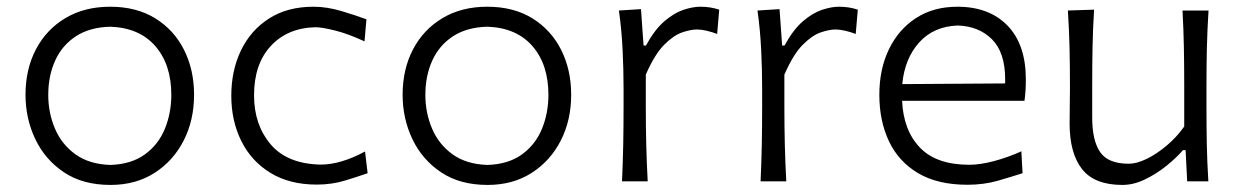

<svg xmlns="http://www.w3.org/2000/svg" viewBox="-20 -526 3602 557"><path d="M300.5 10.5Q220.5 10.5 165.8 -26Q111 -62.5 82.5 -122.2Q54 -182 54 -251Q54 -325 84.2 -382.8Q114.5 -440.5 169.8 -473.5Q225 -506.5 299.5 -506.5Q376 -506.5 430.5 -472.8Q485 -439 514 -381.2Q543 -323.5 543 -251Q543 -177.5 513 -118.5Q483 -59.5 428.5 -24.5Q374 10.5 300.5 10.5ZM300 -47.5Q361 -49.5 400.2 -78Q439.5 -106.5 458.2 -152.2Q477 -198 477 -251Q477 -338.5 430.8 -392Q384.5 -445.5 300 -448.5Q240.5 -447 200.2 -420.8Q160 -394.5 140 -350.2Q120 -306 120 -251Q120 -198.5 139.5 -152.8Q159 -107 199 -78.2Q239 -49.5 300 -47.5Z M899 9.5Q820 9.5 764.5 -24.5Q709 -58.5 680 -117Q651 -175.5 651 -248Q651 -321.5 679.2 -380Q707.5 -438.5 760.8 -472.5Q814 -506.5 889.5 -506.5Q928.5 -506.5 971 -493.8Q1013.5 -481 1043 -470L1037.5 -406Q990 -428 952 -437.5Q914 -447 895 -447Q814 -445 765.5 -392.5Q717 -340 717 -249.5Q717 -164 765.2 -107.2Q813.5 -50.5 910 -48.5Q968.5 -48.5 1039 -86.5L1046.5 -23.5Q1019.5 -14 981 -2.2Q942.5 9.5 899 9.5Z M1394.5 10.5Q1314.5 10.5 1259.8 -26Q1205 -62.5 1176.5 -122.2Q1148 -182 1148 -251Q1148 -325 1178.2 -382.8Q1208.5 -440.5 1263.8 -473.5Q1319 -506.5 1393.5 -506.5Q1470 -506.5 1524.5 -472.8Q1579 -439 1608 -381.2Q1637 -323.5 1637 -251Q1637 -177.5 1607 -118.5Q1577 -59.5 1522.5 -24.5Q1468 10.5 1394.5 10.5ZM1394 -47.5Q1455 -49.5 1494.2 -78Q1533.5 -106.5 1552.2 -152.2Q1571 -198 1571 -251Q1571 -338.5 1524.8 -392Q1478.5 -445.5 1394 -448.5Q1334.5 -447 1294.2 -420.8Q1254 -394.5 1234 -350.2Q1214 -306 1214 -251Q1214 -198.5 1233.5 -152.8Q1253 -107 1293 -78.2Q1333 -49.5 1394 -47.5Z M1784.5 0Q1787 -55.5 1788 -107Q1789 -158.5 1789 -219.5V-269.5Q1789 -324 1786.2 -381.2Q1783.5 -438.5 1775.5 -495.5L1839.5 -499.5L1847 -394H1854Q1879 -440 1907.2 -464.2Q1935.5 -488.5 1962.8 -497.5Q1990 -506.5 2011.5 -506.5Q2041.5 -506.5 2066.5 -498L2060.5 -427.5Q2046 -433 2030.2 -436.8Q2014.5 -440.5 2002 -440.5Q1984 -440.5 1959 -432Q1934 -423.5 1906.5 -395.8Q1879 -368 1853.5 -309.5V-217Q1853.5 -158 1854.8 -106.8Q1856 -55.5 1859 0Z M2186.5 0Q2189 -55.5 2190 -107Q2191 -158.5 2191 -219.5V-269.5Q2191 -324 2188.2 -381.2Q2185.5 -438.5 2177.5 -495.5L2241.5 -499.5L2249 -394H2256Q2281 -440 2309.2 -464.2Q2337.5 -488.5 2364.8 -497.5Q2392 -506.5 2413.5 -506.5Q2443.5 -506.5 2468.5 -498L2462.5 -427.5Q2448 -433 2432.2 -436.8Q2416.5 -440.5 2404 -440.5Q2386 -440.5 2361 -432Q2336 -423.5 2308.5 -395.8Q2281 -368 2255.5 -309.5V-217Q2255.5 -158 2256.8 -106.8Q2258 -55.5 2261 0Z M2787 10Q2700 10 2643.2 -23.8Q2586.5 -57.5 2558.8 -116.5Q2531 -175.5 2531 -251Q2531 -325.5 2558.8 -383Q2586.5 -440.5 2637.2 -473.5Q2688 -506.5 2757.5 -506.5Q2849.5 -506.5 2902.8 -451.8Q2956 -397 2956 -295.5Q2956 -259.5 2952 -233.5H2597Q2601 -147.5 2648.8 -97.8Q2696.5 -48 2792 -48Q2823 -48 2863 -58.5Q2903 -69 2943 -87L2946.5 -23.5Q2917 -14 2875.8 -2Q2834.5 10 2787 10ZM2758.5 -452Q2688.5 -449.5 2646.5 -402.8Q2604.5 -356 2597.5 -282L2896 -284Q2896 -287 2896 -290Q2896 -293 2896 -296Q2896 -373.5 2858 -411.8Q2820 -450 2758.5 -452Z M3236 10.5Q3155 10.5 3119 -35.5Q3083 -81.5 3083 -167.5Q3083 -200 3083.5 -224.2Q3084 -248.5 3084 -271.5Q3084 -334.5 3082.8 -387.2Q3081.5 -440 3078 -495.5L3154 -498Q3150.5 -442.5 3149.5 -389.2Q3148.5 -336 3148.5 -276.5V-185Q3148.5 -118.5 3171.5 -84.8Q3194.5 -51 3255 -51Q3277.5 -51 3306.8 -65.2Q3336 -79.5 3365 -104Q3394 -128.5 3415.5 -159V-276.5Q3415.5 -336 3414.5 -388Q3413.5 -440 3410.5 -495.5H3486Q3482.5 -440 3481.2 -387.2Q3480 -334.5 3480 -271.5V-219.5Q3480 -158.5 3481 -107Q3482 -55.5 3485.5 0H3424L3419.5 -90.5H3412Q3393 -68.5 3364.2 -45.2Q3335.5 -22 3302.2 -5.8Q3269 10.5 3236 10.5Z"/></svg>

Font: Commissioner Flair Light
Style: Regular
Weight: 300
Designer: Kostas Bartsokas
Foundry: Kostas Bartsokas
Version: Version 1.000; ttfautohint (v1.8.3)